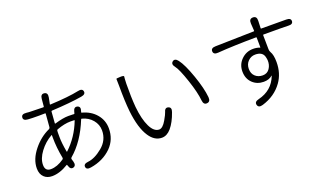

<svg xmlns="http://www.w3.org/2000/svg" viewBox="-78 -1302 3156 1862"><g transform="rotate(-20 1500.0 -371.5)"><path d="M609 42Q561 50 557 18Q553 -14 601 -19Q672 -26 752.5 -92.5Q833 -159 833 -259Q833 -320 793 -368Q753 -416 687 -433Q681 -435 679 -429Q598 -227 465 -114Q457 -107 460 -97L468 -71Q481 -25 448 -15Q416 -6 403 -52L400 -59Q399 -64 395 -61Q307 -7 228 -7Q177 -7 146 -37Q112 -69 112 -128Q112 -222 187 -315Q258 -403 353 -446Q363 -451 364 -462L375 -598Q375 -603 370 -603L308 -602Q229 -602 194 -605Q145 -608 149 -642Q152 -675 200 -670H203Q226 -667 249 -667L375 -664Q381 -664 381 -670L388 -746Q392 -794 429 -789Q466 -784 457 -736L444 -671Q443 -666 448 -666Q640 -675 743 -697Q791 -708 797 -675Q803 -643 755 -635Q637 -615 443 -605Q436 -605 435 -598L426 -480Q426 -475 431 -476Q518 -502 572 -502Q597 -502 622 -501L630 -500Q637 -500 638 -507L641 -520Q652 -568 687 -558Q722 -548 705 -502L703 -494Q701 -489 706 -488Q795 -465 848.5 -402Q902 -339 902 -255Q902 -141 825 -63Q740 21 609 42ZM239 -75Q304 -75 376 -125Q384 -131 382 -141Q360 -254 360 -358V-380Q360 -385 356 -383Q283 -342 231.5 -273Q180 -204 180 -139.5Q180 -75 239 -75ZM440 -184Q441 -179 445 -182Q558 -288 616 -439Q618 -444 613 -444Q597 -445 574 -445Q512 -445 433 -416Q424 -413 424 -404L423 -388Q423 -364 423 -340Q423 -276 440 -184Z M1356 7Q1280 7 1228 -72Q1167 -163 1147 -344Q1136 -449 1136 -610Q1136 -675 1134.5 -680Q1133 -685 1174 -686Q1216 -688 1213.5 -676Q1211 -664 1209 -602Q1207 -470 1216 -361Q1229 -231 1266.5 -154Q1304 -77 1358 -77Q1394 -77 1431 -141Q1463 -197 1467 -213Q1479 -260 1513 -249Q1548 -239 1531 -193Q1498 -98 1451 -43Q1408 7 1356 7ZM1880 -158Q1844 -154 1839 -202Q1831 -287 1787 -418Q1740 -558 1710 -595Q1680 -632 1707 -654Q1734 -675 1763 -637Q1807 -580 1856 -440Q1904 -303 1913 -209Q1917 -161 1880 -158Z M2382 42Q2335 56 2326 21Q2317 -13 2364 -24Q2509 -59 2560 -193Q2562 -198 2558 -195Q2525 -165 2469 -165Q2402 -165 2356 -208Q2307 -254 2307 -330Q2307 -402 2357.5 -451.5Q2408 -501 2479 -501Q2518 -501 2546 -489Q2551 -487 2551 -492L2550 -591Q2550 -596 2545 -596Q2306 -594 2149 -582Q2101 -578 2099 -613Q2097 -648 2146 -649L2544 -658Q2549 -658 2549 -663L2544 -739Q2541 -788 2582 -788Q2622 -788 2620 -740L2617 -664Q2617 -659 2622 -659L2879 -658Q2927 -658 2926 -625Q2925 -592 2877 -595Q2835 -597 2637 -597H2622Q2617 -597 2617 -592L2619 -446Q2619 -428 2628 -413Q2650 -377 2650 -303Q2650 -186 2589 -101Q2515 2 2382 42ZM2575 -350Q2573 -371 2567 -391Q2550 -442 2479 -442Q2436 -442 2405 -411Q2374 -380 2374 -331.5Q2374 -283 2404.5 -255Q2435 -227 2481.5 -227Q2528 -227 2553 -264.5Q2578 -302 2575 -350Z"/></g></svg>

Font: Resource Han Rounded KR Normal
Style: Regular
Weight: 350
Designer: Cyano Hao (round all glyphs); Ryoko NISHIZUKA 西塚涼子 (kana, bopomofo & ideographs); Paul D. Hunt (Latin, Greek & Cyrillic)
Foundry: Cyano Hao
Version: 0.990